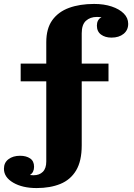

<svg xmlns="http://www.w3.org/2000/svg" viewBox="-40 -750 682 975"><path d="M195 70V-536L375 -581V-12ZM65 -337V-427H511V-337ZM195 -536Q195 -605 225.5 -647.5Q256 -690 310.5 -710Q365 -730 438 -730L452 -664Q418 -664 396.5 -644.5Q375 -625 375 -581ZM526 -559Q494 -559 473 -574.5Q452 -590 452 -620Q452 -649 474 -662Q496 -675 527 -675L520 -649Q510 -656 493 -660Q476 -664 452 -664L438 -730Q488 -730 527 -717Q566 -704 588.5 -681.5Q611 -659 611 -629Q611 -597 587.5 -578Q564 -559 526 -559ZM62 41Q93 41 113 54.5Q133 68 133 97Q133 125 112.5 138.5Q92 152 61 153L74 123Q82 130 96 135Q110 140 130 140L146 205Q74 205 27 177.5Q-20 150 -20 107Q-20 76 3 58.5Q26 41 62 41ZM130 140Q160 140 177.5 122.5Q195 105 195 70L375 -12Q375 68 346.5 115.5Q318 163 266.5 184Q215 205 146 205Z"/></svg>

Font: Montagu Slab
Style: Bold
Weight: 700
Designer: Florian Karsten
Foundry: Florian Karsten
Version: Version 1.000